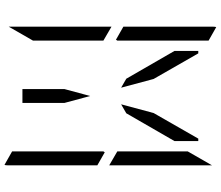

<svg xmlns="http://www.w3.org/2000/svg" viewBox="-84 -928 984 856"><g transform="rotate(-90 408.0 -500.0)"><path d="M371 -452 332 -307 218 -108H207V-214L331 -429ZM99 -558V-959Q99 -968 101 -972L161 -938V-928V-892V-866V-735V-548V-531L157 -525ZM659 -475 717 -442V-41Q717 -32 715 -28L655 -62V-70V-82V-108V-134V-265V-450V-469ZM161 -265V-155L99 -47V-500V-505L161 -469V-452ZM717 -953V-500V-495L655 -531V-550V-735V-845ZM485 -429 609 -214V-108H598L484 -307L445 -452ZM377 -705V-892H439V-705L408 -590Z"/></g></svg>

Font: DSEG14 Modern Mini
Style: Light
Weight: 300
Designer: Keshikan(Twitter:@keshinomi_88pro)
Version: Version 0.46